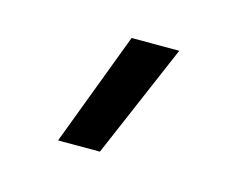

<svg xmlns="http://www.w3.org/2000/svg" viewBox="-45 -146 402 319"><g transform="rotate(15 156.5 14.0)"><path d="M148 -84 74 112H146L230 -84H148Z"/></g></svg>

Font: Maven Pro
Style: Regular
Weight: 400
Designer: Joe Prince
Foundry: Joe Prince
Version: Version 1.003